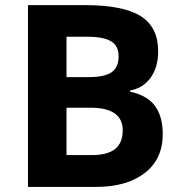

<svg xmlns="http://www.w3.org/2000/svg" viewBox="-20 -734 712 754"><path d="M89.8 -713.9H312Q463.9 -713.9 532.5 -670.7Q601.1 -627.4 601.1 -533.2Q601.1 -469.2 571 -428.2Q541 -387.2 491.2 -378.9V-374Q559.1 -358.9 589.1 -317.4Q619.1 -275.9 619.1 -207Q619.1 -109.4 548.6 -54.7Q478 0 356.9 0H89.8ZM241.2 -431.2H329.1Q390.6 -431.2 418.2 -450.2Q445.8 -469.2 445.8 -513.2Q445.8 -554.2 415.8 -572Q385.7 -589.8 320.8 -589.8H241.2ZM241.2 -311V-125H339.8Q402.3 -125 432.1 -148.9Q461.9 -172.9 461.9 -222.2Q461.9 -311 335 -311Z"/></svg>

Font: CAA NEO Sans
Style: Bold
Weight: 700
Version: Version 1.10